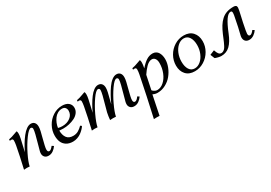

<svg xmlns="http://www.w3.org/2000/svg" viewBox="25 -1398 3648 2580"><g transform="rotate(-30 1849.0 -107.5)"><path d="M439.5 -490.7Q475.6 -490.7 495.1 -467.8Q514.6 -444.8 514.6 -404.8Q514.6 -375 505.4 -335Q499.5 -310.1 482.7 -245.8Q465.8 -181.6 457.3 -142.8Q448.7 -104 448.7 -84Q448.7 -46.4 475.6 -46.4Q500 -46.4 535.2 -93.3L562.5 -75.7Q541.5 -43.9 508.8 -20.8Q476.1 2.4 438 2.4Q398.4 2.4 378.2 -19.5Q357.9 -41.5 357.9 -72.3Q357.9 -91.3 362.3 -108.9Q370.1 -140.6 390.4 -211.7Q410.6 -282.7 423.8 -335.7Q437 -388.7 437 -414.1Q437 -427.7 429.9 -434.8Q422.9 -441.9 411.6 -441.9Q379.9 -441.9 318.8 -358.4Q257.8 -274.9 205.8 -168.9Q153.8 -63 141.6 0Q115.7 -2.9 98.1 -2.9L53.7 0Q98.1 -190.9 125 -335.9Q132.8 -378.9 132.8 -407.7Q132.8 -434.6 106 -434.6Q91.8 -434.6 83 -432.6L84 -454.1Q108.4 -458.5 130.6 -465.1Q152.8 -471.7 182.9 -482.9Q212.9 -494.1 225.1 -498Q233.4 -486.3 233.4 -459Q233.4 -429.7 224.6 -388.2Q217.3 -355 181.2 -198.2Q208.5 -255.4 238.3 -304.7Q268.1 -354 301.8 -397.2Q335.4 -440.4 371.3 -465.6Q407.2 -490.7 439.5 -490.7Z M1002.4 -136.2 1022.5 -121.1Q1009.8 -100.6 989.7 -79.8Q969.7 -59.1 943.6 -40Q917.5 -21 883.8 -9.3Q850.1 2.4 815.9 2.4Q755.9 2.4 715.3 -23.2Q674.8 -48.8 657 -90.8Q639.2 -132.8 639.2 -189Q639.2 -266.6 677.2 -336.2Q715.3 -405.8 781.2 -448.2Q847.2 -490.7 922.9 -490.7Q987.3 -490.7 1022.5 -461.2Q1057.6 -431.6 1057.6 -383.3Q1057.6 -342.3 1032.5 -309.1Q1007.3 -275.9 967.3 -256.1Q927.2 -236.3 880.9 -225.8Q834.5 -215.3 788.1 -215.3Q761.2 -215.3 727.1 -218.8Q727.5 -147.9 758.5 -105.7Q789.6 -63.5 856.4 -63.5Q901.4 -63.5 936 -83.5Q970.7 -103.5 1002.4 -136.2ZM902.8 -456.5Q867.2 -456.5 835.9 -438.7Q804.7 -420.9 783.4 -391.6Q762.2 -362.3 748.3 -328.1Q734.4 -293.9 729.5 -258.3Q760.3 -249.5 794.9 -249.5Q868.2 -249.5 918.9 -288.1Q969.7 -326.7 969.7 -387.7Q969.7 -416.5 953.4 -436.5Q937 -456.5 902.8 -456.5Z M1768.1 -490.7Q1804.2 -490.7 1823.7 -467.8Q1843.3 -444.8 1843.3 -404.8Q1843.3 -375 1834 -335Q1828.1 -310.1 1811.3 -245.8Q1794.4 -181.6 1785.9 -142.8Q1777.3 -104 1777.3 -84Q1777.3 -46.4 1804.2 -46.4Q1830.1 -46.4 1863.8 -93.3L1891.1 -75.7Q1869.6 -43.5 1837.2 -20.5Q1804.7 2.4 1766.1 2.4Q1727.5 2.4 1707 -19.5Q1686.5 -41.5 1686.5 -72.3Q1686.5 -91.3 1690.9 -108.9Q1698.7 -140.6 1719 -211.7Q1739.3 -282.7 1752.4 -335.7Q1765.6 -388.7 1765.6 -414.1Q1765.6 -427.7 1758.5 -434.8Q1751.5 -441.9 1740.2 -441.9Q1708.5 -441.9 1649.9 -358.4Q1591.3 -274.9 1541.7 -169.2Q1492.2 -63.5 1480 0Q1458.5 -2.4 1436 -2.4L1389.2 0Q1389.2 -14.6 1395.8 -55.7Q1402.3 -96.7 1405.3 -108.9Q1413.1 -140.6 1433.3 -211.7Q1453.6 -282.7 1466.8 -335.7Q1480 -388.7 1480 -414.1Q1480 -427.7 1472.9 -434.8Q1465.8 -441.9 1454.6 -441.9Q1422.9 -441.9 1364.3 -358.4Q1305.7 -274.9 1256.1 -169.2Q1206.5 -63.5 1194.3 0Q1168.5 -2.9 1150.9 -2.9L1106.4 0Q1150.9 -190.9 1177.7 -335.9Q1185.5 -378.9 1185.5 -407.7Q1185.5 -434.6 1158.7 -434.6Q1144.5 -434.6 1135.7 -432.6L1136.7 -454.1Q1161.1 -458.5 1183.3 -465.1Q1205.6 -471.7 1235.6 -482.9Q1265.6 -494.1 1277.8 -498Q1286.1 -486.3 1286.1 -459Q1286.1 -429.7 1277.3 -388.2Q1270 -354.5 1255.4 -290.8Q1240.7 -227.1 1234.9 -201.7Q1261.7 -258.8 1289.6 -307.1Q1317.4 -355.5 1349.4 -398.4Q1381.3 -441.4 1415.8 -466.1Q1450.2 -490.7 1482.4 -490.7Q1518.6 -490.7 1538.1 -467.8Q1557.6 -444.8 1557.6 -404.8Q1557.6 -375 1548.3 -335Q1540.5 -302.2 1526.4 -247.6Q1512.2 -192.9 1507.8 -174.3Q1535.2 -235.4 1564 -287.4Q1592.8 -339.4 1626.7 -387.5Q1660.6 -435.5 1697.3 -463.1Q1733.9 -490.7 1768.1 -490.7Z M2054.2 -15.6Q2047.9 16.1 2023.2 136.2Q1998.5 256.3 1993.2 283.2Q1967.8 281.7 1949.7 281.7L1905.3 283.2Q1929.7 181.2 1974.4 -31Q2019 -243.2 2037.1 -335.9Q2044.9 -374 2044.9 -407.7Q2044.9 -434.6 2018.1 -434.6Q2003.9 -434.6 1995.1 -432.6L1996.1 -454.1Q2020.5 -458.5 2042.7 -465.1Q2064.9 -471.7 2095 -482.9Q2125 -494.1 2137.2 -498Q2145.5 -486.3 2145.5 -459Q2145.5 -425.3 2134.3 -372.1Q2185.5 -431.2 2231 -460.9Q2276.4 -490.7 2329.1 -490.7Q2357.4 -490.7 2379.6 -477.8Q2401.9 -464.8 2414.8 -443.1Q2427.7 -421.4 2434.1 -395Q2440.4 -368.7 2440.4 -339.4Q2440.4 -280.8 2416.7 -220.2Q2393.1 -159.7 2352.5 -110.1Q2312 -60.5 2252.4 -29.1Q2192.9 2.4 2127 2.4Q2089.4 2.4 2054.2 -15.6ZM2114.3 -284.2Q2084.5 -147 2069.8 -69.8Q2075.2 -62.5 2083.5 -54.9Q2091.8 -47.4 2108.4 -39.6Q2125 -31.7 2142.6 -31.7Q2195.8 -31.7 2243.4 -73.5Q2291 -115.2 2319.3 -185.1Q2347.7 -254.9 2347.7 -333Q2347.7 -377 2329.3 -402.1Q2311 -427.2 2280.8 -427.2Q2258.3 -427.2 2235.4 -415Q2212.4 -402.8 2190.2 -379.6Q2168 -356.4 2151.1 -335.2Q2134.3 -314 2114.3 -284.2Z M2811.5 -490.7Q2900.4 -490.7 2948.7 -437Q2997.1 -383.3 2997.1 -297.4Q2997.1 -219.2 2957.5 -149.9Q2918 -80.6 2850.8 -39.1Q2783.7 2.4 2706.5 2.4Q2617.7 2.4 2569.6 -51Q2521.5 -104.5 2521.5 -189.9Q2521.5 -268.6 2560.5 -337.9Q2599.6 -407.2 2666.7 -449Q2733.9 -490.7 2811.5 -490.7ZM2793 -456.5Q2744.6 -456.5 2702.6 -420.7Q2660.6 -384.8 2636.2 -325.2Q2611.8 -265.6 2611.8 -198.2Q2611.8 -123.5 2640.6 -77.6Q2669.4 -31.7 2724.6 -31.7Q2772.5 -31.7 2814.7 -67.4Q2856.9 -103 2881.8 -162.4Q2906.7 -221.7 2906.7 -289.1Q2906.7 -363.8 2877.2 -410.2Q2847.7 -456.5 2793 -456.5Z M3503.9 -224.6Q3524.9 -326.7 3536.6 -388.2Q3540 -407.2 3540 -421.4Q3540 -439 3534.4 -445.3Q3528.8 -451.7 3518.1 -451.7Q3481 -451.7 3439.7 -392.3Q3398.4 -333 3349.6 -210.4Q3306.6 -103 3251.7 -50.3Q3196.8 2.4 3117.2 2.4Q3098.1 2.4 3070.3 -3.9Q3042.5 -10.3 3021 -19.5Q2999 -73.2 2994.6 -85L3066.4 -114.3Q3067.4 -111.8 3072.3 -98.1Q3077.1 -84.5 3081.5 -75.4Q3085.9 -66.4 3093.5 -55.2Q3101.1 -43.9 3111.6 -37.8Q3122.1 -31.7 3134.8 -31.7Q3151.4 -31.7 3165.8 -39.8Q3180.2 -47.9 3190.9 -59.8Q3201.7 -71.8 3214.4 -95.9Q3227.1 -120.1 3236.3 -141.1Q3245.6 -162.1 3261.2 -199.7Q3264.6 -208.5 3266.8 -213.4Q3269 -218.3 3272.2 -226.1Q3275.4 -233.9 3278.3 -240.7Q3305.7 -304.7 3332.8 -348.4Q3359.9 -392.1 3395.8 -425.5Q3431.6 -459 3478 -474.9Q3524.4 -490.7 3584 -490.7Q3610.8 -490.7 3622.3 -481.2Q3633.8 -471.7 3633.8 -449.2Q3633.8 -437.5 3626.7 -403.3Q3619.6 -369.1 3607.9 -318.1Q3596.2 -267.1 3591.3 -244.1Q3563 -106.9 3563 -84Q3563 -64.5 3569.6 -55.4Q3576.2 -46.4 3590.3 -46.4Q3601.1 -46.4 3613.5 -55.4Q3626 -64.5 3632.8 -72.3Q3639.6 -80.1 3649.4 -93.3L3676.8 -75.7Q3656.2 -44.4 3622.6 -21Q3588.9 2.4 3551.8 2.4Q3513.7 2.4 3492.9 -18.8Q3472.2 -40 3472.2 -75.7Q3472.2 -91.3 3476.6 -108.9Q3498.5 -199.7 3503.9 -224.6Z"/></g></svg>

Font: Flanker
Style: Italic
Weight: 400
Italic angle: -12°
Designer: Flanker
Version: Version 2.027